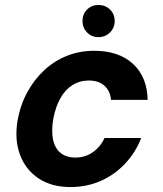

<svg xmlns="http://www.w3.org/2000/svg" viewBox="-20 -743 656 775"><path d="M264 12Q188 12 135.5 -23Q83 -58 60.5 -119Q38 -180 51 -257Q62 -319 90 -370.5Q118 -422 159 -460Q200 -498 251 -518Q302 -538 360 -538Q459 -538 516.5 -485.5Q574 -433 576 -340H428Q425 -376 401.5 -397Q378 -418 339 -418Q302 -418 272.5 -399.5Q243 -381 223.5 -346Q204 -311 195 -263Q189 -227 191.5 -198Q194 -169 205 -149Q216 -129 236 -118Q256 -107 284 -107Q311 -107 333 -116.5Q355 -126 373 -144Q391 -162 402 -186H550Q527 -127 484.5 -82Q442 -37 386 -12.5Q330 12 264 12ZM377 -593Q350 -593 331.5 -612Q313 -631 313 -658Q313 -686 331.5 -704.5Q350 -723 377 -723Q405 -723 424 -704.5Q443 -686 443 -658Q443 -631 424 -612Q405 -593 377 -593Z"/></svg>

Font: DM Sans 9pt ExtraBold
Style: Italic
Weight: 800
Italic angle: -10°
Version: Version 4.004;gftools[0.9.30]